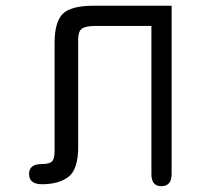

<svg xmlns="http://www.w3.org/2000/svg" viewBox="-20 -641 698 668"><path d="M577.1 -35.2Q577.1 6.8 541 6.8Q506.8 6.8 506.8 -35.2V-550.8H313.5Q277.3 -550.8 264.6 -541Q252 -531.2 252 -504.9V-129.9Q252 -51.8 218.3 -25.9Q184.6 0 126 0Q81.1 0 81.1 -36.1Q81.1 -70.3 126 -70.3Q152.3 -70.3 161.1 -79.6Q169.9 -88.9 169.9 -115.2V-491.2Q169.9 -563.5 197.8 -592.3Q225.6 -621.1 306.6 -621.1H577.1Z"/></svg>

Font: Jura
Style: DemiBold
Weight: 600
Version: Version 2.4